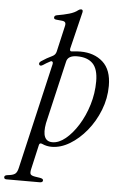

<svg xmlns="http://www.w3.org/2000/svg" viewBox="-163 -786 663 1035"><g transform="rotate(5 168.5 -269.0)"><path d="M-88 205Q-101 205 -101 194Q-101 184 -85 182L-71 180Q-51 177 -41.5 168.5Q-32 160 -27 138L106 -436Q108 -444 103.5 -448.5Q99 -453 91 -448Q81 -443 72 -437.5Q63 -432 54 -426Q45 -420 39 -422.5Q33 -425 33 -432Q33 -439 43 -446Q71 -465 101 -479Q118 -487 122 -505L153 -640Q158 -658 153.5 -665Q149 -672 135 -673L105 -676Q90 -677 92 -689Q94 -698 106 -700Q142 -706 171.5 -714.5Q201 -723 218 -737Q226 -743 233 -743Q245 -743 242 -728L193 -527Q190 -510 206 -513Q229 -516 250 -516Q324 -516 371 -474Q418 -432 418 -345Q418 -277 393 -213.5Q368 -150 327 -100Q286 -50 237 -20.5Q188 9 139 9Q112 9 88 -2Q73 -9 70 6L40 138Q35 160 40.5 167Q46 174 65 177L91 181Q109 184 109 193Q109 205 92 205ZM141 -16Q176 -16 212 -45.5Q248 -75 279 -124.5Q310 -174 329 -236Q348 -298 348 -363Q348 -430 319 -459.5Q290 -489 234 -489Q184 -489 177 -455L98 -115Q80 -16 141 -16Z"/></g></svg>

Font: Instrument Serif
Style: Italic
Weight: 400
Italic angle: -13°
Designer: Rodrigo Fuenzalida
Foundry: fragTYPE
Version: Version 1.000; ttfautohint (v1.8.4.7-5d5b);gftools[0.9.27]